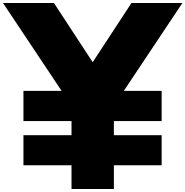

<svg xmlns="http://www.w3.org/2000/svg" viewBox="-44 -1258 1234 1278"><path d="M112 -158H432V0H714V-158H1032V-358H714V-452H1032V-653H780L1170 -1238H831L573 -844L315 -1238H-24L366 -653H112V-452H432V-358H112Z"/></svg>

Font: Hussar Dziwak
Style: Regular
Weight: 400
Version: Version 1.022